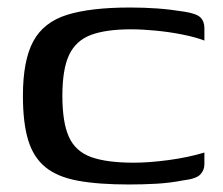

<svg xmlns="http://www.w3.org/2000/svg" viewBox="-20 -485 594 511"><path d="M41 -230Q41 -324 68.5 -375Q96 -426 158.5 -445.5Q221 -465 326 -465Q364 -465 398.5 -462.5Q433 -460 470 -454Q503 -449 513.5 -438.5Q524 -428 524 -410V-377Q501 -386 466 -393Q431 -400 394.5 -403.5Q358 -407 329 -407Q262 -407 222 -392Q182 -377 164 -339Q146 -301 146 -230Q146 -159 163.5 -120.5Q181 -82 222.5 -67Q264 -52 336 -52Q377 -52 429 -59Q481 -66 524 -79V-48Q524 -32 513 -20.5Q502 -9 468 -5Q432 2 396 4Q360 6 323 6Q242 6 187.5 -4Q133 -14 101 -40Q69 -66 55 -112Q41 -158 41 -230Z"/></svg>

Font: Genos Medium
Style: Regular
Weight: 500
Designer: Robert E. Leuschke
Foundry: Robert E. Leuschke
Version: Version 1.010; ttfautohint (v1.8.3)